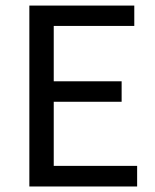

<svg xmlns="http://www.w3.org/2000/svg" viewBox="-20 -676 563 696"><path d="M86.4 0V-655.8H466.8V-582H174.8V-381.3H420.9V-307.1H174.8V-74.7H477.1V0Z"/></svg>

Font: Varta Light Medium
Style: Regular
Weight: 500
Version: Version 1.004